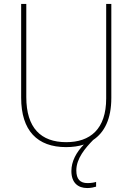

<svg xmlns="http://www.w3.org/2000/svg" viewBox="-20 -734 669 971"><path d="M366 128C366 67 412 14 451 -26C508 -64 543 -132 543 -239V-714H517V-236C517 -81 436 -15 315 -15C187 -15 113 -87 113 -243V-714H87V-240C87 -73 169 10 314 10C347 10 377 6 404 -3C365 37 341 83 341 131C341 191 375 217 421 217C440 217 456 213 466 210V186C457 189 440 192 423 192C385 192 366 172 366 128Z"/></svg>

Font: Noto Sans Armenian SemiCondensed Thin
Style: Regular
Weight: 100
Width: 4
Designer: Monotype Design Team
Foundry: Monotype Imaging Inc.
Version: Version 2.008